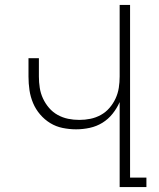

<svg xmlns="http://www.w3.org/2000/svg" viewBox="-20 -755 640 775"><path d="M463 0V-343Q452 -318 434.5 -296Q417 -274 393.5 -259.5Q370 -245 342.5 -239Q315 -233 287 -233Q260 -233 233 -238.5Q206 -244 183 -258Q160 -272 142 -293Q124 -314 113.5 -339Q103 -364 99 -391Q95 -418 95 -446V-520H137V-446Q137 -423 140.5 -400.5Q144 -378 153.5 -357.5Q163 -337 178 -319.5Q193 -302 213 -291Q233 -280 255 -275.5Q277 -271 300 -271Q323 -271 345 -275.5Q367 -280 387 -291Q407 -302 422 -319.5Q437 -337 446.5 -357.5Q456 -378 459.5 -400.5Q463 -423 463 -446V-735H505V-38H571V0Z"/></svg>

Font: Iosevka Extralight Extended
Style: Regular
Weight: 200
Width: 7
Monospace: yes
Designer: Belleve Invis
Foundry: Belleve Invis
Version: Version 32.5.0; ttfautohint (v1.8.4)